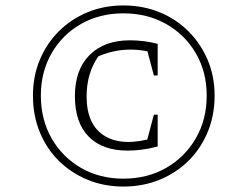

<svg xmlns="http://www.w3.org/2000/svg" viewBox="-20 -677 909 705"><path d="M449 -124Q356 -124 305.5 -175.5Q255 -227 255 -324Q255 -421 309 -475Q363 -529 457 -529Q481 -529 506.5 -526Q532 -523 559 -516L551 -481Q498 -497 445 -494.5Q392 -492 341 -470Q298 -408 298 -323Q298 -218 365 -177.5Q432 -137 549 -172L559 -139Q528 -131 500.5 -127.5Q473 -124 449 -124ZM514 -139 545 -256H559V-139ZM545 -400 514 -516H559V-400ZM433 8Q362 8 301.5 -17Q241 -42 196 -86.5Q151 -131 126 -192Q101 -253 101 -326Q101 -397 126 -457Q151 -517 196 -562Q241 -607 301.5 -632Q362 -657 433 -657Q505 -657 566 -632Q627 -607 672 -562Q717 -517 742.5 -457Q768 -397 768 -326Q768 -253 742.5 -192Q717 -131 672 -86.5Q627 -42 566 -17Q505 8 433 8ZM433 -21Q521 -21 590 -60.5Q659 -100 699 -169Q739 -238 739 -326Q739 -413 699 -481.5Q659 -550 590 -589Q521 -628 433 -628Q346 -628 277.5 -589Q209 -550 169.5 -481.5Q130 -413 130 -326Q130 -238 169.5 -169Q209 -100 277.5 -60.5Q346 -21 433 -21Z"/></svg>

Font: Piazzolla Thin Thin
Style: Regular
Weight: 250
Version: Version 2.005